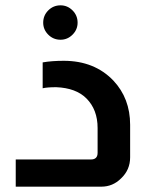

<svg xmlns="http://www.w3.org/2000/svg" viewBox="-20 -700 568 720"><path d="M207 -680Q233 -680 252 -661Q271 -642 271 -615Q271 -589 252 -570Q233 -551 207 -551Q180 -551 161 -570Q142 -589 142 -615Q142 -642 161 -661Q180 -680 207 -680ZM140 -466Q174 -472 219 -472Q334 -472 405 -398Q468 -331 468 -232V-110Q468 -63 434 -31Q403 0 360 0H39V-102H321Q346 -102 346 -127V-220Q346 -289 304 -331Q265 -370 191 -373Q157 -373 140 -369Z"/></svg>

Font: Almarai Bold
Style: Regular
Weight: 700
Designer: Boutros International 2019
Foundry: Created by Boutros International 2019
Version: Version 1.10